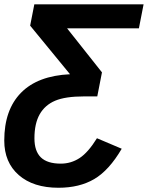

<svg xmlns="http://www.w3.org/2000/svg" viewBox="-39 -679 694 901"><path d="M235.4 202.1Q117.2 202.1 49.1 142.6Q-19 83 -19 -19.5Q-19 -163.6 59.6 -243.7Q138.2 -323.7 289.6 -330.6L102.5 -558.6L122.1 -658.7H634.8L612.8 -545.9H275.9L439.5 -339.4L417.5 -226.6H355Q267.6 -226.6 219.7 -206.3Q171.9 -186 147.2 -142.6Q122.6 -99.1 122.6 -29.8Q122.6 30.3 152.8 59.6Q183.1 88.9 246.1 88.9Q294.4 88.9 334.5 62.7Q374.5 36.6 416 -30.3L532.2 19Q472.7 120.6 403.1 161.4Q333.5 202.1 235.4 202.1Z"/></svg>

Font: Liberation Mono
Style: Bold Italic
Weight: 700
Italic angle: -12°
Monospace: yes
Designer: Steve Matteson
Foundry: Ascender Corporation
Version: Version 2.1.5